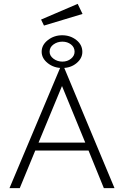

<svg xmlns="http://www.w3.org/2000/svg" viewBox="-20 -971 640 991"><path d="M516 0 437 -194H162L82 0H29L296 -634H306L571 0ZM300 -527 179 -235H420ZM301 -620Q258 -620 226.5 -645Q195 -670 195 -704Q195 -739 227 -764Q259 -789 301 -789Q343 -789 374 -764.5Q405 -740 405 -703Q405 -670 375 -645Q345 -620 301 -620ZM302 -653Q328 -653 346.5 -668Q365 -683 365 -704Q365 -727 346.5 -741.5Q328 -756 302 -756Q276 -756 256 -741.5Q236 -727 236 -704Q236 -683 256 -668Q276 -653 302 -653ZM207 -839 192 -870 381 -951 406 -899Z"/></svg>

Font: Inconsolata Expanded Light
Style: Regular
Weight: 300
Width: 7
Monospace: yes
Designer: Raph Levien, Cyreal, Brenton Simpson
Foundry: Raph Levien, Cyreal, Google
Version: Version 3.001; ttfautohint (v1.8.2.53-6de2)